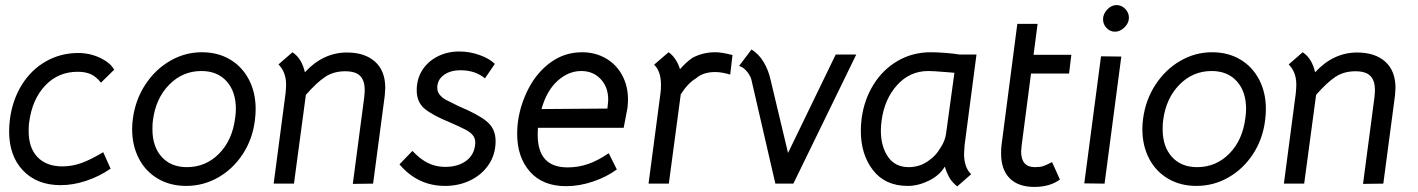

<svg xmlns="http://www.w3.org/2000/svg" viewBox="-20 -723 5591 757"><path d="M16 -205Q16 -228 19 -252Q29 -329 66 -388.5Q103 -448 161 -481Q219 -514 288 -514Q335 -514 375.5 -494.5Q416 -475 430 -448L378 -397Q359 -421 338 -430.5Q317 -440 286 -440Q210 -440 158.5 -386Q107 -332 95 -241Q93 -229 93 -206Q93 -140 128 -103.5Q163 -67 226 -67Q264 -67 300.5 -80Q337 -93 387 -123L416 -58Q371 -27 319.5 -10Q268 7 219 7Q126 7 71 -50.5Q16 -108 16 -205Z M501 -214Q501 -235 504 -256Q514 -330 553 -389.5Q592 -449 650.5 -483Q709 -517 776 -517Q839 -517 887 -488.5Q935 -460 961.5 -409Q988 -358 988 -293Q988 -272 985 -249Q976 -175 937.5 -116Q899 -57 840.5 -23.5Q782 10 714 10Q651 10 602.5 -18.5Q554 -47 527.5 -98Q501 -149 501 -214ZM907 -257Q910 -277 910 -293Q910 -362 873.5 -402.5Q837 -443 774 -443Q700 -443 647 -389Q594 -335 583 -249Q581 -237 581 -213Q581 -145 617.5 -104.5Q654 -64 717 -64Q791 -64 843.5 -117Q896 -170 907 -257Z M1108 -389Q1108 -439 1078 -469L1133 -517Q1153 -504 1165 -483Q1177 -462 1182 -438Q1254 -516 1348 -516Q1418 -516 1458.5 -480Q1499 -444 1499 -376Q1499 -368 1497 -346L1451 1L1371 2L1416 -339Q1418 -359 1418 -369Q1418 -404 1400.5 -423Q1383 -442 1341 -442Q1295 -442 1261.5 -419.5Q1228 -397 1186 -349L1139 1H1059L1106 -356Q1108 -378 1108 -389Z M1555 -75 1606 -128Q1637 -95 1668 -80Q1699 -65 1735 -65Q1784 -65 1816 -87.5Q1848 -110 1853 -150L1854 -160Q1854 -178 1844 -190Q1834 -202 1816 -211.5Q1798 -221 1755 -240Q1686 -268 1654.5 -294Q1623 -320 1623 -367Q1623 -412 1645 -446.5Q1667 -481 1705.5 -500.5Q1744 -520 1791 -520Q1832 -520 1871 -506Q1910 -492 1931 -471L1892 -414Q1854 -446 1796 -446Q1755 -446 1729.5 -427Q1704 -408 1704 -377Q1704 -361 1714 -349Q1724 -337 1738 -329.5Q1752 -322 1787 -305Q1866 -272 1900 -243.5Q1934 -215 1934 -167Q1934 -115 1907.5 -75Q1881 -35 1835.5 -12.5Q1790 10 1735 10Q1627 10 1555 -75Z M2100 -191Q2100 -63 2218 -63Q2260 -63 2299 -76.5Q2338 -90 2380 -119L2412 -55Q2373 -26 2319 -7.5Q2265 11 2212 11Q2120 11 2069.5 -46Q2019 -103 2019 -196Q2019 -219 2022 -243Q2032 -314 2065.5 -377Q2099 -440 2153 -478.5Q2207 -517 2275 -517Q2327 -517 2368.5 -493Q2410 -469 2433 -426.5Q2456 -384 2456 -330Q2456 -320 2454 -298Q2447 -258 2439 -219H2101Q2100 -210 2100 -191ZM2375 -295 2376 -307Q2378 -323 2378 -330Q2378 -380 2348 -411.5Q2318 -443 2272 -443Q2221 -443 2178 -404Q2135 -365 2115 -293Z M2868 -506 2859 -429Q2825 -439 2800 -439Q2752 -439 2724 -414Q2692 -395 2664 -351L2617 1H2537L2584 -355Q2586 -367 2586 -389Q2586 -442 2559 -468L2616 -517Q2630 -508 2642.5 -489.5Q2655 -471 2661 -450Q2683 -476 2710 -495Q2751 -517 2800 -517Q2826 -517 2868 -506Z M2894 -463 2943 -528Q2972 -510 2991 -478Q3010 -446 3018 -409L3087 -120L3275 -508H3356L3108 1H3037L2942 -411Q2936 -429 2922.5 -444Q2909 -459 2894 -463Z M3374 -207Q3374 -231 3377 -255Q3387 -330 3424 -389.5Q3461 -449 3519.5 -483Q3578 -517 3650 -517Q3673 -517 3706.5 -514.5Q3740 -512 3763 -508H3830L3783 -150Q3781 -126 3781 -117Q3781 -63 3809 -36L3754 12Q3732 -6 3722 -24.5Q3712 -43 3705 -66Q3684 -31 3642 -10.5Q3600 10 3559 10Q3470 10 3422 -52Q3374 -114 3374 -207ZM3689 -142Q3706 -167 3710 -196L3743 -436L3707 -439Q3659 -443 3640 -443Q3567 -443 3517 -387.5Q3467 -332 3456 -248Q3453 -229 3453 -208Q3453 -146 3481 -105Q3509 -64 3563 -64Q3603 -64 3636.5 -86Q3670 -108 3689 -142Z M3927 -118Q3927 -141 3929 -153L3991 -629H4071L4055 -507H4204L4195 -433H4045L4008 -149Q4006 -131 4006 -126Q4006 -64 4060 -64Q4081 -64 4093 -68Q4105 -72 4128 -84L4159 -15Q4119 14 4058 14Q3995 14 3961 -20Q3927 -54 3927 -118Z M4321 -501 4401 -500 4335 1 4255 0ZM4329 -647Q4329 -668 4345.5 -685.5Q4362 -703 4382 -703Q4402 -703 4416.5 -688Q4431 -673 4431 -653Q4431 -632 4413.5 -615Q4396 -598 4376 -598Q4357 -598 4343 -612.5Q4329 -627 4329 -647Z M4484 -214Q4484 -235 4487 -256Q4497 -330 4536 -389.5Q4575 -449 4633.5 -483Q4692 -517 4759 -517Q4822 -517 4870 -488.5Q4918 -460 4944.5 -409Q4971 -358 4971 -293Q4971 -272 4968 -249Q4959 -175 4920.5 -116Q4882 -57 4823.5 -23.5Q4765 10 4697 10Q4634 10 4585.5 -18.5Q4537 -47 4510.5 -98Q4484 -149 4484 -214ZM4890 -257Q4893 -277 4893 -293Q4893 -362 4856.5 -402.5Q4820 -443 4757 -443Q4683 -443 4630 -389Q4577 -335 4566 -249Q4564 -237 4564 -213Q4564 -145 4600.5 -104.5Q4637 -64 4700 -64Q4774 -64 4826.5 -117Q4879 -170 4890 -257Z M5091 -389Q5091 -439 5061 -469L5116 -517Q5136 -504 5148 -483Q5160 -462 5165 -438Q5237 -516 5331 -516Q5401 -516 5441.5 -480Q5482 -444 5482 -376Q5482 -368 5480 -346L5434 1L5354 2L5399 -339Q5401 -359 5401 -369Q5401 -404 5383.5 -423Q5366 -442 5324 -442Q5278 -442 5244.5 -419.5Q5211 -397 5169 -349L5122 1H5042L5089 -356Q5091 -378 5091 -389Z"/></svg>

Font: Bellota Text
Style: Bold Italic
Weight: 700
Italic angle: -7.5°
Designer: Kemie Guaida
Foundry: Kemie Guaida
Version: Version 4.001